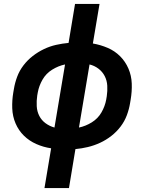

<svg xmlns="http://www.w3.org/2000/svg" viewBox="-20 -755 760 980"><path d="M207 205H332L365 6Q397 3 428.5 -4.5Q460 -12 490.5 -26Q521 -40 548 -61Q575 -82 595.5 -109Q616 -136 627.5 -167Q639 -198 644 -229L647 -247Q654 -288 652.5 -328.5Q651 -369 635.5 -405Q620 -441 593 -468Q566 -495 530 -510.5Q494 -526 454 -533L488 -735H363L330 -536Q298 -533 266.5 -526Q235 -519 204.5 -504.5Q174 -490 147 -469Q120 -448 99.5 -421Q79 -394 67.5 -363Q56 -332 51 -301L48 -284Q41 -243 42.5 -202Q44 -161 59.5 -125Q75 -89 102 -62.5Q129 -36 165 -20Q201 -4 241 2ZM258 -104Q233 -111 212.5 -126Q192 -141 180.5 -163.5Q169 -186 167.5 -213Q166 -240 170 -267L173 -284Q179 -317 197 -348.5Q215 -380 246.5 -399.5Q278 -419 312 -426ZM383 -104 437 -426Q462 -420 482.5 -404.5Q503 -389 514.5 -366.5Q526 -344 527.5 -317.5Q529 -291 525 -264L522 -246Q516 -213 498 -181.5Q480 -150 448.5 -130.5Q417 -111 383 -104Z"/></svg>

Font: Iosevka Sparkle Oblique
Style: Bold
Weight: 700
Italic angle: -9°
Designer: Belleve Invis
Foundry: Belleve Invis
Version: Version 4.5.0; ttfautohint (v1.8.3)